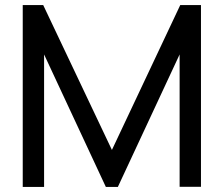

<svg xmlns="http://www.w3.org/2000/svg" viewBox="-20 -740 886 760"><path d="M70 0V-720H151L423 -146.5L693.5 -720H775.5V-0.5H691V-524.5L446.5 0H399L154.5 -524.5V0Z"/></svg>

Font: Cns Manrope Med
Style: Regular
Weight: 500
Designer: Mikhail Sharanda
Foundry: Mikhail Sharanda
Version: Version 4.504